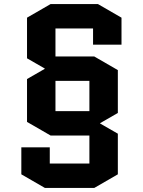

<svg xmlns="http://www.w3.org/2000/svg" viewBox="-20 -725 703 945"><path d="M420 -178V-327H253V-178ZM113 -336 200 -386V-388L113 -438V-638L229 -705H462L578 -638V-505H438V-585H253V-447H444L560 -380V-169L473 -119V-117L560 -67V133L444 200H201L85 133V0H225V80H420V-58H229L113 -125Z"/></svg>

Font: Quantico
Style: Bold
Weight: 700
Designer: Matt Desmond
Foundry: MADtype
Version: Version 2.002